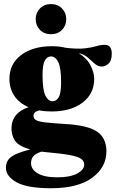

<svg xmlns="http://www.w3.org/2000/svg" viewBox="-20 -684 584 968"><path d="M240.5 -122Q207 -122 178 -127.5Q161 -123 155 -116.2Q149 -109.5 149 -100Q149 -86.5 161.2 -78.8Q173.5 -71 207.5 -67Q241.5 -63 306.5 -59Q422.5 -52.5 469.2 -20.5Q516 11.5 516.5 77.5Q517 159 445 212Q373 265 238 265Q118 265 64 235.2Q10 205.5 10 162Q10 142 18.8 126Q27.5 110 54 96.2Q80.5 82.5 133 69.5Q72 52.5 54.2 23.2Q36.5 -6 38 -41.5Q41 -116 124 -143.5Q76.5 -164 52 -201.2Q27.5 -238.5 27.5 -286Q27.5 -362 86.5 -406.5Q145.5 -451 242 -451Q279.5 -451 311.5 -443Q372 -436 407.8 -440.2Q443.5 -444.5 465.5 -451.2Q487.5 -458 507.5 -458Q543.5 -458 543.5 -413.5Q543.5 -378 527.2 -363.2Q511 -348.5 493 -348.5Q473.5 -348.5 457.5 -362.8Q441.5 -377 423 -393.5Q404.5 -410 377 -416Q418.5 -390 436.8 -353.5Q455 -317 455 -287Q455 -211 396 -166.5Q337 -122 240.5 -122ZM245 -173.5Q264.5 -173.5 276.2 -194Q288 -214.5 288 -269Q288 -342 273.8 -370.8Q259.5 -399.5 237.5 -399.5Q218 -399.5 206.2 -379.2Q194.5 -359 194.5 -304Q194.5 -231 208.8 -202.2Q223 -173.5 245 -173.5ZM136.5 138Q136.5 170 170 190Q203.5 210 269 210Q333.5 210 369 191Q404.5 172 404.5 146Q404.5 128.5 389.5 117.2Q374.5 106 334 98.2Q293.5 90.5 216 83.5Q201.5 82 188.5 80.5Q155.5 92 146 106.2Q136.5 120.5 136.5 138ZM237 -511.5Q203 -511.5 181.5 -533.2Q160 -555 160 -587Q160 -619.5 181.5 -641.5Q203 -663.5 237 -663.5Q271 -663.5 292.5 -641.5Q314 -619.5 314 -587Q314 -555 292.5 -533.2Q271 -511.5 237 -511.5Z"/></svg>

Font: Newsreader Text ExtraBold
Style: Regular
Weight: 800
Designer: Hugues Gentile
Foundry: Production Type
Version: Version 1.001